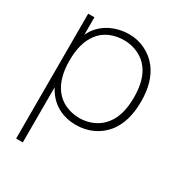

<svg xmlns="http://www.w3.org/2000/svg" viewBox="-193 -705 1006 1082"><g transform="rotate(30 310.5 -164.0)"><path d="M579 -282.5Q579 -153.5 520 -76Q484 -31 434 -7.8Q384 15.5 324 15.5Q264 15.5 214.8 -9.2Q165.5 -34 133.5 -81Q130 -85 126 -92Q122 -99 116.5 -108.5V250H73V-562.5H113.5V-449Q124.5 -471 133.5 -483.5Q150 -506 171.8 -523.8Q193.5 -541.5 219.2 -553.5Q245 -565.5 273.8 -571.8Q302.5 -578 332.5 -578Q388.5 -578 437.5 -554Q486.5 -530 520 -487.5Q579 -410.5 579 -282.5ZM532.5 -282.5Q532.5 -398 483.5 -460.5Q456.5 -496 414.2 -515.2Q372 -534.5 324 -534.5Q299.5 -534.5 276 -529.8Q252.5 -525 231.5 -515.8Q210.5 -506.5 193 -492.5Q175.5 -478.5 162.5 -460.5Q113.5 -395.5 113.5 -282.5Q113.5 -168 162.5 -103Q189.5 -66.5 232 -47.2Q274.5 -28 324 -28Q372 -28 414.2 -47.8Q456.5 -67.5 483.5 -104Q532.5 -166.5 532.5 -282.5Z"/></g></svg>

Font: Russisch Sans ExtraLight
Style: Regular
Weight: 200
Width: 4
Designer: Michael Sharanda (font) & Cristiano Sobral (main changes)
Foundry: Michael Sharanda
Version: Version 2.00;September 8, 2020;FontCreator 13.0.0.2681 64-bi